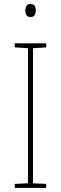

<svg xmlns="http://www.w3.org/2000/svg" viewBox="-20 -928 300 948"><path d="M208 0H53V-20L118 -23V-690L53 -694V-714H208V-694L143 -690V-23L208 -20ZM130 -908Q147 -908 152 -898Q157 -888 157 -876Q157 -863 151.5 -853.5Q146 -844 130 -844Q116 -844 110.5 -853.5Q105 -863 105 -876Q105 -888 110 -898Q115 -908 130 -908Z"/></svg>

Font: Noto Sans Myanmar UI SemiCondensed Thin
Style: Regular
Weight: 100
Width: 4
Designer: Monotype Design Team
Foundry: Monotype Imaging Inc.
Version: Version 2.103; ttfautohint (v1.8.4.7-5d5b)